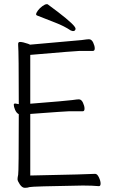

<svg xmlns="http://www.w3.org/2000/svg" viewBox="-20 -895 540 920"><path d="M436 -62Q446 -62 454 -45Q462 -28 462 -15.5Q462 -3 454 -3Q422 -6 377 -6Q131 -2 121.5 1.5Q112 5 99 5Q86 5 75 -11.5Q64 -28 64 -36Q64 -44 67 -57.5Q70 -71 70 -345V-348L68 -349Q58 -355 52 -369.5Q46 -384 46 -393Q46 -399 53 -399L70 -396V-402Q70 -643 67 -679V-685Q67 -694 76 -694Q89 -694 115 -685L124 -681Q370 -703 371 -703Q399 -707 406 -707Q419 -707 426.5 -691Q434 -675 434 -663Q434 -651 425 -651H361Q346 -651 125 -632V-398Q302 -412 326 -415.5Q350 -419 358 -419Q370 -419 377.5 -403Q385 -387 385 -374.5Q385 -362 377 -362H313Q299 -362 125 -349V-54Q416 -60 436 -62ZM329 -746Q327 -746 319 -749Q288 -770 245 -786.5Q202 -803 157 -821Q153 -823 153 -826Q153 -833 161.5 -844.5Q170 -856 183 -865.5Q196 -875 204 -875Q208 -875 209 -874Q317 -795 337 -768Q342 -761 342 -758Q342 -746 329 -746Z"/></svg>

Font: Moon Stars Kai HW Light
Style: Regular
Weight: 300
Designer: GuiWonder
Version: Version 1.101